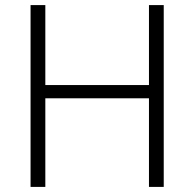

<svg xmlns="http://www.w3.org/2000/svg" viewBox="-20 -734 764 754"><path d="M623 0H565V-348H158V0H100V-714H158V-400H565V-714H623Z"/></svg>

Font: Noto Sans Khmer Light
Style: Regular
Weight: 300
Version: Version 2.003